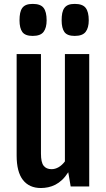

<svg xmlns="http://www.w3.org/2000/svg" viewBox="-20 -947 539 975"><path d="M64.5 -672.4V-157.2C64.5 -101.9 75.1 -60.5 96.4 -33.2C117.8 -5.9 148.1 7.8 187.5 7.8C199.9 7.8 212.2 6.5 224.6 3.9C237 1.3 249.1 -3 261 -9C272.9 -15.1 284.3 -23.2 295.2 -33.4C306.1 -43.7 316.4 -56.5 326.2 -71.8H326.7L338.9 0H433.1V-672.4H309.6V-127.4C300.1 -114.7 289.6 -105 277.8 -98.1C266.1 -91.3 254.1 -87.9 241.7 -87.9C224.1 -87.9 210.8 -93.7 201.7 -105.2C192.5 -116.8 188 -137.4 188 -167V-672.4ZM359.4 -764.6C386.1 -764.6 404.6 -771.6 415 -785.4C425.5 -799.2 430.7 -818.7 430.7 -843.8C430.7 -872.4 425.5 -893.5 415 -907C404.6 -920.5 386.1 -927.2 359.4 -927.2C346.4 -927.2 335.6 -925.5 327.1 -922.1C318.7 -918.7 311.9 -913.5 306.9 -906.5C301.8 -899.5 298.3 -890.8 296.1 -880.4C294 -870 293 -857.7 293 -843.8C293 -817.4 297.7 -797.6 307.1 -784.4C316.6 -771.2 334 -764.6 359.4 -764.6ZM146 -764.6C172.7 -764.6 191.2 -771.6 201.4 -785.4C211.7 -799.2 216.8 -818.7 216.8 -843.8C216.8 -872.4 211.7 -893.5 201.4 -907C191.2 -920.5 172.7 -927.2 146 -927.2C133 -927.2 122.2 -925.5 113.5 -922.1C104.9 -918.7 98.1 -913.5 93 -906.5C88 -899.5 84.4 -890.8 82.3 -880.4C80.2 -870 79.1 -857.7 79.1 -843.8C79.1 -817.4 83.9 -797.6 93.5 -784.4C103.1 -771.2 120.6 -764.6 146 -764.6Z"/></svg>

Font: Fjalla One
Style: Regular
Weight: 400
Designer: Irina Smirnova
Foundry: Irina Smirnova
Version: Version 1.001